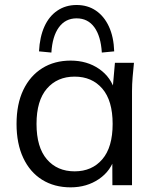

<svg xmlns="http://www.w3.org/2000/svg" viewBox="-20 -760 640 788"><path d="M269.9 8.9Q202.8 8.9 152.8 -22.3Q102.8 -53.5 75.4 -112Q47.9 -170.5 47.9 -251.4Q47.9 -332.9 75.6 -390.8Q103.4 -448.8 153.4 -480.1Q203.4 -511.3 269.9 -511.3Q337.6 -511.3 387.2 -476.9Q436.7 -442.5 452.7 -383.1H441.2L451.7 -502.3H529.8Q526.8 -472.9 524.3 -443.6Q521.8 -414.2 521.8 -385.9V0H441.3L440.8 -118.3H452.3Q436.3 -59.4 386.2 -25.2Q336.1 8.9 269.9 8.9ZM286.3 -56.8Q357.5 -56.8 399.9 -106.3Q442.3 -155.7 442.3 -251.4Q442.3 -347.1 399.9 -396.3Q357.5 -445.5 286.3 -445.5Q215.1 -445.5 172.5 -396.3Q129.9 -347.1 129.9 -251.4Q129.9 -155.7 172.3 -106.3Q214.7 -56.8 286.3 -56.8ZM190.9 -544.3 140.1 -549.2Q143.1 -608.7 162.3 -651.1Q181.5 -693.6 215.6 -716.5Q249.6 -739.5 294.4 -739.5Q339.7 -739.5 373.5 -716.5Q407.3 -693.6 427 -651.1Q446.7 -608.7 448.7 -549.2L397.9 -544.3Q393.9 -611.2 367.3 -648Q340.6 -684.7 294.4 -684.7Q248.7 -684.7 221.8 -648Q194.9 -611.2 190.9 -544.3Z"/></svg>

Font: Mulish ExtraLight
Style: Regular
Weight: 200
Designer: Vernon Adams
Foundry: Vernon Adams
Version: Version 3.603